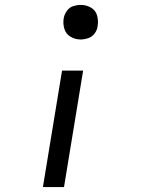

<svg xmlns="http://www.w3.org/2000/svg" viewBox="-20 -558 616 783"><path d="M309 -397Q324 -397 340 -402.5Q356 -408 366 -421.5Q376 -435 378 -451Q382 -473 376 -494.5Q370 -516 351 -527Q332 -538 309 -538Q294 -538 278.5 -533Q263 -528 253 -514Q243 -500 240 -485Q236 -462 242.5 -440.5Q249 -419 268 -408Q287 -397 309 -397ZM155 205H241L319 -270H233Z"/></svg>

Font: Iosevka Sparkle Oblique
Style: Regular
Weight: 400
Italic angle: -9°
Designer: Belleve Invis
Foundry: Belleve Invis
Version: Version 4.5.0; ttfautohint (v1.8.3)